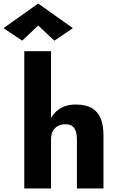

<svg xmlns="http://www.w3.org/2000/svg" viewBox="-79 -1071 667 1091"><path d="M211 -780H59V0H211ZM358 -280V0H509V-302Q509 -359 493 -398Q477 -437 442.5 -457Q408 -477 351 -477Q294 -477 256.5 -450.5Q219 -424 200 -379.5Q181 -335 181 -280H211Q211 -307 221 -325.5Q231 -344 249 -354.5Q267 -365 291 -365Q328 -365 343 -343Q358 -321 358 -280ZM138 -926 230 -840 335 -911 138 -1051 -59 -911 47 -840Z"/></svg>

Font: Glinicke Jost Bold
Style: Bold
Weight: 700
Version: Version 3.710